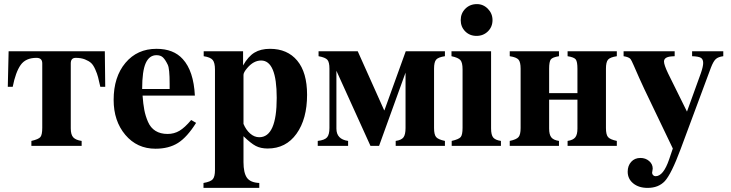

<svg xmlns="http://www.w3.org/2000/svg" viewBox="-20 -711 3564 936"><path d="M325 -402V-85Q325 -54 337.5 -41Q350 -28 378 -24V0H133V-24Q168 -32 177 -43Q186 -54 186 -88V-402Q186 -429 158 -429Q105 -429 80.5 -394Q56 -359 42 -288H18L22 -461H491L493 -288H469Q462 -319 458 -335Q454 -351 444.5 -372.5Q435 -394 424 -404Q413 -414 394 -421.5Q375 -429 349 -429Q325 -429 325 -402Z M912 -126 936 -112Q892 -42 847.5 -14Q803 14 738 14Q648 14 591 -53.5Q534 -121 534 -224Q534 -336 591.5 -404.5Q649 -473 743 -473Q826 -473 871 -423Q924 -365 930 -245H675Q678 -204 683.5 -175Q689 -146 701.5 -117Q714 -88 738 -73Q762 -58 797 -58Q829 -58 855 -73.5Q881 -89 912 -126ZM673 -277H807V-303Q807 -376 798 -395Q786 -420 774.5 -431Q763 -442 743 -442Q708 -442 690.5 -403.5Q673 -365 673 -277Z M1165 -461V-392Q1190 -436 1220.5 -454.5Q1251 -473 1296 -473Q1381 -473 1429 -415.5Q1477 -358 1477 -249Q1477 -131 1425.5 -59Q1374 13 1285 13Q1251 13 1227 0.5Q1203 -12 1167 -47V79Q1167 131 1183.5 155Q1200 179 1244 181V205H972V181Q1007 175 1017.5 162.5Q1028 150 1028 118V-372Q1028 -405 1017 -418.5Q1006 -432 973 -437V-461ZM1167 -346V-107Q1179 -78 1199.5 -60Q1220 -42 1244 -42Q1329 -42 1329 -234Q1329 -416 1253 -416Q1216 -416 1185 -379Q1167 -358 1167 -346Z M1909 0V-24Q1937 -28 1947 -41.5Q1957 -55 1957 -87V-357L1828 0H1786L1620 -366V-84Q1620 -32 1677 -24V0H1529V-24Q1563 -28 1574.5 -41.5Q1586 -55 1586 -87V-376Q1586 -408 1576 -419.5Q1566 -431 1533 -437V-461H1724L1853 -173H1854L1958 -461H2149V-437Q2116 -432 2106 -420Q2096 -408 2096 -376V-87Q2096 -55 2106 -43Q2116 -31 2149 -24V0Z M2374 -461V-85Q2374 -53 2384.5 -40.5Q2395 -28 2422 -24V0H2182V-24Q2217 -32 2226 -43Q2235 -54 2235 -88V-373Q2235 -406 2224.5 -418Q2214 -430 2181 -437V-461ZM2305 -691Q2336 -691 2358.5 -668Q2381 -645 2381 -613Q2381 -580 2358.5 -558Q2336 -536 2303 -536Q2270 -536 2248 -558Q2226 -580 2226 -613Q2226 -646 2248.5 -668.5Q2271 -691 2305 -691Z M2795 -84V-225H2657V-84Q2657 -55 2667.5 -41.5Q2678 -28 2705 -24V0H2465V-24Q2498 -31 2508 -43Q2518 -55 2518 -87V-376Q2518 -408 2508 -420Q2498 -432 2465 -437V-461H2705V-437Q2673 -432 2665 -421Q2657 -410 2657 -376V-257H2795V-376Q2795 -410 2787 -421Q2779 -432 2747 -437V-461H2987V-437Q2954 -432 2944 -420Q2934 -408 2934 -376V-87Q2934 -55 2944 -43Q2954 -31 2987 -24V0H2747V-24Q2774 -28 2784.5 -41.5Q2795 -55 2795 -84Z M3506 -461V-437Q3482 -434 3470 -423.5Q3458 -413 3446 -382L3298 16Q3253 137 3221 172Q3190 205 3137 205Q3094 205 3067 183Q3040 161 3040 126Q3040 97 3057 78Q3074 59 3102 59Q3127 59 3144.5 74Q3162 89 3162 111Q3162 115 3160 125L3159 131Q3159 138 3164 143Q3169 148 3176 148Q3214 148 3242 66L3260 13L3121 -277Q3112 -295 3096 -331.5Q3080 -368 3069 -393Q3058 -418 3054 -423Q3046 -433 3020 -437V-461H3269V-437L3253 -436Q3217 -433 3217 -411Q3217 -395 3237 -353L3329 -167L3397 -355Q3408 -387 3408 -404Q3408 -422 3397 -429Q3386 -436 3354 -437V-461Z"/></svg>

Font: STIX
Style: Bold
Weight: 700
Designer: MicroPress Inc., with final additions and corrections provided by Coen Hoffman, Elsevier (retired)
Version: Version 1.1.1